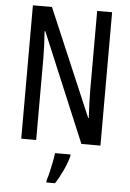

<svg xmlns="http://www.w3.org/2000/svg" viewBox="-61 -759 692 1024"><g transform="rotate(5 284.5 -246.5)"><path d="M497 0H395L151 -582H147Q153 -500 153 -438V0H73V-714H175L419 -141H422Q420 -185 418.5 -221.5Q417 -258 417 -286V-714H497ZM342 71Q332 108 312.5 149.5Q293 191 273 221H227V210Q233 192 239.5 164.5Q246 137 251.5 109Q257 81 259 61H342Z"/></g></svg>

Font: Noto Sans Lao ExtraCondensed
Style: Regular
Weight: 400
Width: 2
Designer: Monotype Design Team
Foundry: Monotype Imaging Inc.
Version: Version 2.003; ttfautohint (v1.8.4.7-5d5b)